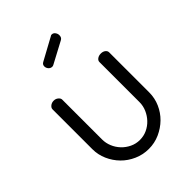

<svg xmlns="http://www.w3.org/2000/svg" viewBox="-206 -801 908 908"><g transform="rotate(-45 248.0 -347.0)"><path d="M210 -594Q205 -591 200 -591Q189 -591 181.5 -599.5Q174 -608 174 -619Q174 -631 185 -637L297 -698Q300 -701 305 -701Q316 -701 322.5 -692Q329 -683 329 -673Q329 -657 317 -651ZM248 7Q209 7 174 -8.5Q139 -24 113.5 -50Q88 -76 73 -110Q58 -144 58 -181V-448Q58 -457 67.5 -465Q77 -473 91 -473Q104 -473 113.5 -465Q123 -457 123 -448V-181Q123 -157 132.5 -134Q142 -111 159 -93Q176 -75 199 -64Q222 -53 248 -53Q274 -53 296.5 -63.5Q319 -74 336 -92Q353 -110 363 -133Q373 -156 373 -181V-449Q373 -459 382.5 -466Q392 -473 406 -473Q420 -473 429 -466Q438 -459 438 -449V-181Q438 -143 423 -109Q408 -75 382 -49.5Q356 -24 321.5 -8.5Q287 7 248 7Z"/></g></svg>

Font: AkaAcidDosis
Style: Regular
Weight: 400
Designer: Edgar Tolentino, Pablo Impallari, Igino Marini, Aka-Acid
Foundry: Edgar Tolentino, Pablo Impallari, Igino Marini, Cyberella
Version: Version 1.007